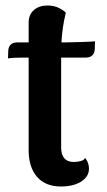

<svg xmlns="http://www.w3.org/2000/svg" viewBox="-20 -667 390 697"><path d="M325 -517 324 -488Q323 -473 314.5 -465.5Q306 -458 293 -458H202V-426V-132Q202 -79 248 -79Q261 -79 273.5 -82.5Q286 -86 289 -94Q303 -76 303 -55Q303 -26 275 -8Q247 10 201 10Q145 10 114.5 -25Q84 -60 84 -122V-458H69Q28 -458 9 -455L10 -484Q11 -498 19.5 -505.5Q28 -513 41 -513H84V-585Q84 -614 103 -630.5Q122 -647 152 -647Q175 -647 192 -639Q209 -631 219 -621Q206 -569 203 -513H215Q235 -513 277 -514.5Q319 -516 325 -517Z"/></svg>

Font: Arima Madurai ExtraBold
Style: Regular
Weight: 800
Designer: Joana Correia and Natanael Gama
Foundry: NDISCOVER
Version: Version 1.019